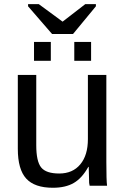

<svg xmlns="http://www.w3.org/2000/svg" viewBox="-20 -885 596 915"><path d="M64.9 -527.8H152.8V-192.9Q152.8 -115.7 176.3 -86.9Q199.7 -58.1 262.2 -58.1Q326.2 -58.1 362.5 -101.6Q398.9 -145 398.9 -222.2V-527.8H486.8V-112.8Q486.8 -24.9 490.2 0H407.2Q406.7 -0.5 404.8 -13.2Q404.8 -20 404.1 -41.3Q403.3 -62.5 402.8 -89.8H400.9Q371.1 -36.1 331.8 -13.2Q292.5 9.8 231.9 9.8Q145 9.8 105 -33.9Q64.9 -77.6 64.9 -175.8ZM414.1 -595.2H334V-685.1H414.1ZM222.2 -595.2H142.1V-685.1H222.2ZM437 -855 328.1 -723.1H228L113.8 -855V-865.2H165L277.8 -782.2H278.8L386.2 -865.2H437Z"/></svg>

Font: Libra Sans Modern
Style: Regular
Weight: 400
Foundry: Stefan Peev, Context Ltd
Version: Version 1.000